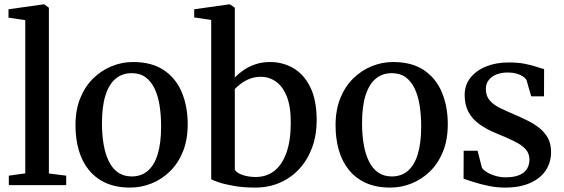

<svg xmlns="http://www.w3.org/2000/svg" viewBox="-20 -839 2554 870"><path d="M94.5 -53.5V-747.5L18.5 -759V-797L175 -819H181L201.5 -804V-53L280 -43V0H20V-43Z M322 -271Q322 -341 343.8 -394.5Q365.5 -448 402.8 -484.2Q440 -520.5 486.5 -539.2Q533 -558 582.5 -558Q668 -558 722.8 -521Q777.5 -484 804 -420.2Q830.5 -356.5 830.5 -276Q830.5 -205.5 808.8 -152Q787 -98.5 749.8 -62.2Q712.5 -26 666 -7.5Q619.5 11 569.5 11Q506 11 459.2 -10.2Q412.5 -31.5 382 -69.5Q351.5 -107.5 336.8 -159Q322 -210.5 322 -271ZM577 -39.5Q619.5 -39.5 649.2 -64.5Q679 -89.5 694.5 -140Q710 -190.5 710 -266.5Q710 -317.5 703 -361.2Q696 -405 680.2 -438Q664.5 -471 639.2 -489.2Q614 -507.5 577 -507.5Q534 -507.5 504 -482.5Q474 -457.5 458 -407.2Q442 -357 442 -280.5Q442 -229 449.5 -185.2Q457 -141.5 473 -108.5Q489 -75.5 514.8 -57.5Q540.5 -39.5 577 -39.5Z M860 -760V-797L1016 -819H1022.5L1044 -804V-488Q1058.5 -503.5 1081.5 -519.8Q1104.5 -536 1135.2 -547Q1166 -558 1203.5 -558Q1262 -558 1310 -529.8Q1358 -501.5 1386.5 -443Q1415 -384.5 1415 -292.5Q1415 -228 1395.2 -172.8Q1375.5 -117.5 1338.5 -76.2Q1301.5 -35 1250.2 -12Q1199 11 1136 11Q1082.5 11 1040 3.5Q997.5 -4 970.8 -13Q944 -22 937 -27V-748.5ZM1161.5 -491Q1134 -491 1111 -481.8Q1088 -472.5 1071 -459.5Q1054 -446.5 1044 -435.5V-70.5Q1051 -56 1078.2 -46.5Q1105.5 -37 1138.5 -37Q1187.5 -37 1222.8 -64.5Q1258 -92 1277.5 -145.8Q1297 -199.5 1297.5 -278Q1298.5 -353.5 1280 -400.5Q1261.5 -447.5 1230.5 -469.2Q1199.5 -491 1161.5 -491Z M1500.5 -271Q1500.5 -341 1522.2 -394.5Q1544 -448 1581.2 -484.2Q1618.5 -520.5 1665 -539.2Q1711.5 -558 1761 -558Q1846.5 -558 1901.2 -521Q1956 -484 1982.5 -420.2Q2009 -356.5 2009 -276Q2009 -205.5 1987.2 -152Q1965.5 -98.5 1928.2 -62.2Q1891 -26 1844.5 -7.5Q1798 11 1748 11Q1684.5 11 1637.8 -10.2Q1591 -31.5 1560.5 -69.5Q1530 -107.5 1515.2 -159Q1500.5 -210.5 1500.5 -271ZM1755.5 -39.5Q1798 -39.5 1827.8 -64.5Q1857.5 -89.5 1873 -140Q1888.5 -190.5 1888.5 -266.5Q1888.5 -317.5 1881.5 -361.2Q1874.5 -405 1858.8 -438Q1843 -471 1817.8 -489.2Q1792.5 -507.5 1755.5 -507.5Q1712.5 -507.5 1682.5 -482.5Q1652.5 -457.5 1636.5 -407.2Q1620.5 -357 1620.5 -280.5Q1620.5 -229 1628 -185.2Q1635.5 -141.5 1651.5 -108.5Q1667.5 -75.5 1693.2 -57.5Q1719 -39.5 1755.5 -39.5Z M2268.5 11Q2230 11 2193 3.2Q2156 -4.5 2126.8 -14Q2097.5 -23.5 2080.5 -29L2081 -156H2144L2163.5 -79.5Q2169.5 -69 2186.2 -58.8Q2203 -48.5 2225.5 -42Q2248 -35.5 2271.5 -35.5Q2308.5 -35.5 2332.5 -45.5Q2356.5 -55.5 2367.8 -73.8Q2379 -92 2379 -116Q2379 -143.5 2361.8 -162.8Q2344.5 -182 2311.2 -198.5Q2278 -215 2231 -234Q2184 -253 2151.5 -276.8Q2119 -300.5 2102.2 -332.8Q2085.5 -365 2085.5 -408.5Q2085.5 -453.5 2111.5 -486.5Q2137.5 -519.5 2182.5 -537.8Q2227.5 -556 2284 -556Q2327.5 -556 2358.8 -549.8Q2390 -543.5 2411.2 -536.2Q2432.5 -529 2445.5 -526L2445 -402.5H2387L2366 -475.5Q2361 -485 2349 -493Q2337 -501 2319.5 -505.8Q2302 -510.5 2281 -510.5Q2252.5 -510.5 2230 -501.8Q2207.5 -493 2194.5 -476.2Q2181.5 -459.5 2181.5 -436Q2181.5 -404 2199.2 -383.8Q2217 -363.5 2246 -349.5Q2275 -335.5 2307.5 -321.5Q2339.5 -308 2369.8 -293Q2400 -278 2424.2 -258.8Q2448.5 -239.5 2462.8 -213.2Q2477 -187 2477 -150Q2477 -102.5 2452.5 -66.2Q2428 -30 2381.5 -9.5Q2335 11 2268.5 11Z"/></svg>

Font: Merriweather 48pt Medium
Style: Regular
Weight: 500
Version: Version 2.100